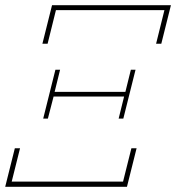

<svg xmlns="http://www.w3.org/2000/svg" viewBox="-26 -718 677 738"><path d="M187 -450H205L184 -365H456L477 -450H495L448 -262H430L451 -347H180L158 -262H140ZM31 -148H51L19 -20H447L479 -148H499L462 0H-6ZM174 -698H631L594 -550H574L606 -679H189L157 -550H137Z"/></svg>

Font: IBM Plex Serif Thin
Style: Italic
Weight: 100
Italic angle: -14°
Designer: Mike Abbink, Paul van der Laan, Pieter van Rosmalen
Foundry: Bold Monday
Version: Version 3.001